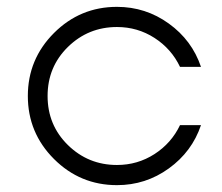

<svg xmlns="http://www.w3.org/2000/svg" viewBox="-20 -530 648 560"><path d="M321.2 10Q213.8 10 137.5 -66.2Q61.2 -142.5 61.2 -250Q61.2 -357.5 137.5 -433.8Q213.8 -510 321.2 -510Q405 -510 472.5 -461.2Q540 -412.5 566.2 -335H505Q480 -387.5 430.6 -419.4Q381.2 -451.2 321.2 -451.2Q237.5 -451.2 178.1 -393.1Q118.8 -335 118.8 -250Q118.8 -165 178.1 -106.9Q237.5 -48.8 321.2 -48.8Q381.2 -48.8 430.6 -80.6Q480 -112.5 505 -165H566.2Q540 -87.5 472.5 -38.8Q405 10 321.2 10Z"/></svg>

Font: Now Light
Style: Regular
Weight: 300
Designer: Alfredo Marco Pradil
Foundry: Alfredo Marco Pradil
Version: Version 1.002;PS 001.002;hotconv 1.0.88;makeotf.lib2.5.64775